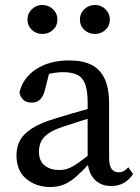

<svg xmlns="http://www.w3.org/2000/svg" viewBox="-20 -735 560 769"><path d="M181 14Q125 14 85.5 -18.5Q46 -51 46 -113Q46 -145 59.5 -171.5Q73 -198 108.5 -221Q144 -244 210 -263Q238 -272 264.5 -279.5Q291 -287 317.5 -294.5Q344 -302 371 -309V-272Q336 -261 302 -250Q268 -239 234 -228Q191 -214 170 -197.5Q149 -181 142.5 -163.5Q136 -146 136 -128Q136 -90 159 -72Q182 -54 217 -54Q237 -54 254 -60.5Q271 -67 294.5 -83.5Q318 -100 355 -129L367 -77H335Q308 -48 285.5 -28Q263 -8 238.5 3Q214 14 181 14ZM425 10Q383 10 357.5 -17.5Q332 -45 331 -94V-98V-324Q331 -372 321 -398.5Q311 -425 289 -435.5Q267 -446 233 -446Q213 -446 190.5 -442Q168 -438 141 -427L182 -462L160 -375Q154 -350 141 -337Q128 -324 107 -324Q85 -324 73 -335.5Q61 -347 58 -365Q72 -424 125.5 -458.5Q179 -493 257 -493Q310 -493 345 -476Q380 -459 398.5 -421Q417 -383 417 -320V-104Q417 -72 427 -58.5Q437 -45 455 -45Q468 -45 477 -50.5Q486 -56 494 -65L513 -38Q496 -13 474.5 -1.5Q453 10 425 10ZM149 -599Q125 -599 107.5 -615.5Q90 -632 90 -657Q90 -681 107.5 -698Q125 -715 149 -715Q175 -715 192.5 -698Q210 -681 210 -657Q210 -632 192.5 -615.5Q175 -599 149 -599ZM361 -599Q335 -599 317.5 -615.5Q300 -632 300 -657Q300 -681 317.5 -698Q335 -715 361 -715Q385 -715 402.5 -698Q420 -681 420 -657Q420 -632 402.5 -615.5Q385 -599 361 -599Z"/></svg>

Font: Source Serif 4 18pt
Style: Regular
Weight: 400
Designer: Frank Grießhammer
Foundry: Adobe Systems Incorporated
Version: Version 4.004;hotconv 1.0.116;makeotfexe 2.5.65601